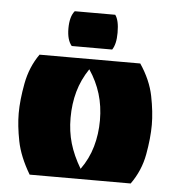

<svg xmlns="http://www.w3.org/2000/svg" viewBox="-45 -596 580 638"><g transform="rotate(5 245.0 -277.0)"><path d="M77 0Q43 -57 33 -108Q23 -159 23 -200Q23 -244 33.5 -300Q44 -356 75 -400H411Q446 -348 456.5 -295.5Q467 -243 467 -200Q467 -156 457 -101Q447 -46 414 0ZM244 -34Q270 -70 282 -112Q294 -154 294 -200Q294 -247 281.5 -288Q269 -329 244 -366Q219 -329 207.5 -288Q196 -247 196 -200Q196 -155 207.5 -115.5Q219 -76 244 -34ZM179 -438Q163 -457 163 -495Q163 -535 179 -554H314Q327 -537 327 -495Q327 -457 314 -438Z"/></g></svg>

Font: Tac One
Style: Regular
Weight: 400
Designer: Oluseyi Olusanya, David Udoh, Eyiyemi Adegbite, Mirko Velimirović
Version: Version 1.003; ttfautohint (v1.8.4.7-5d5b)